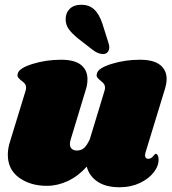

<svg xmlns="http://www.w3.org/2000/svg" viewBox="-20 -781 726 810"><path d="M594 -138Q592 -130 592 -126Q592 -119 595.5 -115Q599 -111 605 -111Q617 -111 625.5 -121.5Q634 -132 637 -132Q642 -132 645.5 -125.5Q649 -119 649 -110Q650 -82 629 -54.5Q608 -27 570 -9Q532 9 485 9Q426 9 391 -15Q356 -39 346 -78Q310 -38 266.5 -17.5Q223 3 178 3Q108 3 60.5 -31.5Q13 -66 13 -128Q13 -156 23 -186L87 -395Q90 -404 90 -410Q90 -421 85 -427.5Q80 -434 70 -441Q60 -449 56 -455Q52 -461 55 -471Q61 -494 118 -511.5Q175 -529 237 -529Q295 -529 322 -507Q349 -485 349 -447Q349 -424 342 -403L279 -195Q275 -184 275 -174Q275 -160 283 -153Q291 -146 304 -146Q323 -146 335 -157Q347 -168 359 -194L420 -395Q423 -404 423 -410Q423 -421 418 -427.5Q413 -434 404 -441Q394 -449 390 -455Q386 -461 389 -471Q394 -494 451 -511.5Q508 -529 570 -529Q628 -529 655.5 -507Q683 -485 683 -448Q683 -429 675 -403ZM437 -602Q441 -591 441 -581Q441 -569 434 -561Q427 -553 416 -553Q404 -553 393 -557.5Q382 -562 368 -573L310 -618Q282 -641 269.5 -659Q257 -677 257 -700Q257 -727 274.5 -744Q292 -761 323 -761Q355 -761 376.5 -742Q398 -723 412 -681Z"/></svg>

Font: Shrikhand
Style: Regular
Weight: 400
Italic angle: -14°
Designer: Jonny Pinhorn
Foundry: Jonny Pinhorn
Version: Version 1.001;PS 1.001;hotconv 1.0.88;makeotf.lib2.5.647800